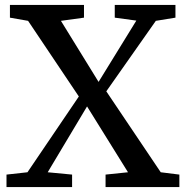

<svg xmlns="http://www.w3.org/2000/svg" viewBox="-20 -763 758 783"><path d="M92 -60.5 301.5 -369.5 94.5 -678 20.5 -691V-743H322.5V-691L228.5 -678L382 -429L536 -679L448 -691V-743H695.5V-691L615.5 -678L413.5 -390.5L635.5 -60.5L711.5 -51V0H410.5V-51L502 -60.5L335 -329L174.5 -60.5L274 -51V0H6.5V-51Z"/></svg>

Font: Merriweather Light 18pt Medium
Style: Regular
Weight: 500
Version: Version 2.100